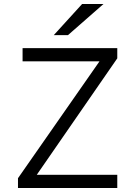

<svg xmlns="http://www.w3.org/2000/svg" viewBox="-20 -941 677 961"><path d="M249 -765 391 -921H498L320 -765ZM70 0V-49L478 -634H93V-700H567V-649L164 -66H567V0Z"/></svg>

Font: Overpass Light
Style: Regular
Weight: 300
Designer: Delve Withrington, Thomas Jockin
Foundry: Delve Fonts
Version: Version 3.000;DELV;Overpass